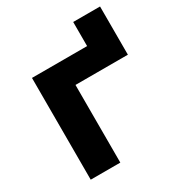

<svg xmlns="http://www.w3.org/2000/svg" viewBox="-200 -1012 1083 1152"><g transform="rotate(-30 342.0 -436.0)"><path d="M93 0V-705H475V-872H661V-538H298V0Z"/></g></svg>

Font: Nunito Sans 7pt SemiExpanded Black
Style: Regular
Weight: 900
Width: 6
Designer: Vernon Adams
Foundry: Vernon Adams
Version: Version 3.101;gftools[0.9.27]